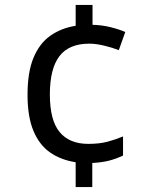

<svg xmlns="http://www.w3.org/2000/svg" viewBox="-20 -744 612 774"><path d="M353 -644Q391 -643 425.5 -634.5Q460 -626 485 -615L459 -542Q433 -552 400 -560Q367 -568 340 -568Q258 -568 219.5 -517.5Q181 -467 181 -363Q181 -259 220.5 -211.5Q260 -164 336 -164Q380 -164 412.5 -172.5Q445 -181 476 -194V-117Q449 -104 420 -96.5Q391 -89 352 -87V10H285V-90Q226 -99 182.5 -129Q139 -159 115 -216Q91 -273 91 -362Q91 -453 115 -511Q139 -569 183 -600Q227 -631 285 -640V-724H353Z"/></svg>

Font: Noto Sans Meroitic
Style: Regular
Weight: 400
Designer: Monotype Design Team
Foundry: Monotype Imaging Inc.
Version: Version 2.002; ttfautohint (v1.8.4.7-5d5b)